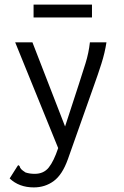

<svg xmlns="http://www.w3.org/2000/svg" viewBox="-20 -641 540 835"><path d="M127 174Q63 174 22 135L53 86L59 77L65 81Q67 89 72 94.5Q77 100 91 109Q109 115 131 115Q170 115 192 87.5Q214 60 233 3L46 -457H121L263 -91L323 -275Q338 -321 352 -366Q366 -411 371 -457H443Q436 -411 421 -364Q406 -317 389 -270L275 52Q251 119 213.5 146.5Q176 174 127 174ZM126 -565V-621H380V-565Z"/></svg>

Font: Inconsolata Nerd Font Mono
Style: Regular
Weight: 400
Monospace: yes
Designer: Raph Levien, Cyreal, Brenton Simpson
Foundry: Raph Levien, Cyreal, Google
Version: Version 3.000; ttfautohint (v1.8.3);Nerd Fonts 3.0.2